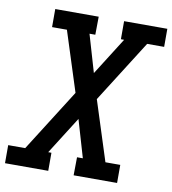

<svg xmlns="http://www.w3.org/2000/svg" viewBox="-90 -807 789 879"><g transform="rotate(10 304.5 -367.5)"><path d="M-8 0V-84H71L254 -373L165 -651H96V-735H298L297 -651H270L321 -477L431 -651H416V-735H617V-651H538L355 -362L444 -84H513V0H311L312 -84H339L288 -258L178 -84H193V0Z"/></g></svg>

Font: Iosevka Etoile Medium
Style: Italic
Weight: 500
Italic angle: -9°
Designer: Belleve Invis
Foundry: Belleve Invis
Version: Version 22.1.2; ttfautohint (v1.8.4)